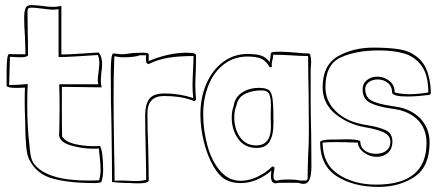

<svg xmlns="http://www.w3.org/2000/svg" viewBox="-20 -713 1721 754"><path d="M308 -503Q329 -505 367 -507Q381 -492 381 -462Q381 -446 378 -429Q376 -407 376 -397Q376 -387 377 -382L379 -370L223 -372V-275Q223 -210 224 -177Q237 -156 273 -147.5Q309 -139 349 -139Q366 -139 373 -140Q385 -116 385 -44Q385 -19 378 2Q371 6 348 6Q255 6 189.5 -11Q124 -28 95 -86Q86 -103 83 -137.5Q80 -172 79.5 -199Q79 -226 79 -232Q77 -286 77 -312Q77 -350 78 -369Q69 -368 56.5 -368Q44 -368 39 -368Q13 -368 6 -375V-385V-428Q6 -497 15 -501Q26 -500 47 -500H80Q80 -521 78 -569Q75 -607 75 -644Q75 -667 80 -680Q85 -693 102 -693Q115 -693 125.5 -692Q136 -691 143 -690Q171 -686 186 -686Q202 -686 210 -688L221 -690V-499Q250 -499 308 -503ZM189 -675Q175 -675 147 -679Q117 -683 104 -683Q94 -683 91 -679.5Q88 -676 88 -669L89 -582Q90 -553 90 -495Q83 -488 61 -488Q49 -488 39 -489Q29 -490 19 -490L16 -379Q47 -379 89 -383Q87 -357 87 -302Q87 -216 95 -148Q96 -141 97.5 -123.5Q99 -106 103 -92Q107 -78 115 -68Q166 -4 326 -4Q356 -4 369 -5Q375 -25 375 -45Q375 -67 372 -93.5Q369 -120 368 -130Q362 -129 346 -129Q301 -129 256.5 -142.5Q212 -156 212 -185L213 -204L214 -293Q214 -343 213 -362Q212 -381 213 -382H366Q364 -392 364 -398Q364 -413 367 -429Q367 -434 368.5 -445Q370 -456 370 -464Q370 -485 364 -497L319 -494Q305 -493 270.5 -491Q236 -489 210 -489V-677Q196 -675 189 -675Z M418 -209Q415 -316 415 -426Q415 -499 424 -503Q432 -503 441 -501.5Q450 -500 459 -500Q466 -500 482 -502Q504 -506 539 -506Q550 -506 556 -505Q562 -504 564 -500V-473Q595 -487 635 -496.5Q675 -506 710 -506Q726 -506 736.5 -504.5Q747 -503 750 -497L749 -439Q747 -399 747 -379Q747 -350 750 -321L743 -316Q711 -328 683.5 -332Q656 -336 624 -336Q559 -336 559 -268Q559 -202 562 -136Q564 -46 564 -3Q560 7 524 7Q503 7 492 6L459 5L420 2Q420 -69 418 -209ZM555 -469Q553 -475 553 -480L554 -496H529Q520 -492 502 -490Q484 -488 467 -488Q457 -488 445.5 -489.5Q434 -491 429 -492Q426 -413 426 -332Q426 -266 428 -134Q430 -46 430 -3Q438 -4 453 -4Q473 -4 483 -3L512 -2Q537 -2 554 -7Q554 -48 552 -134Q550 -218 550 -260Q550 -301 565.5 -323.5Q581 -346 627 -346Q684 -346 739 -328Q736 -352 736 -378Q736 -396 738 -436Q740 -474 740 -493Q685 -493 643 -486.5Q601 -480 563 -461L555 -466Z M1202 -187 1203 -60Q1203 -28 1196 -9.5Q1189 9 1172 9Q1161 9 1152 5H1074Q1066 7 1063 7Q1044 7 1044 -21Q1044 -29 1046 -43Q1019 -20 988 -7Q957 6 925 6Q893 6 869 -6Q841 -20 817.5 -61Q794 -102 780.5 -156.5Q767 -211 767 -264Q767 -330 790.5 -384Q814 -438 856 -469.5Q898 -501 952 -501Q987 -501 1006 -494.5Q1025 -488 1039 -469Q1040 -476 1041.5 -485Q1043 -494 1043 -501L1046 -507Q1054 -510 1079 -510Q1101 -510 1147 -506Q1174 -503 1194 -503L1199 -498V-494Q1202 -485 1202 -469Q1202 -460 1201 -453.5Q1200 -447 1200 -442V-314Q1200 -271 1202 -187ZM1190 -101Q1193 -148 1193 -194L1192 -342Q1190 -442 1190 -490Q1189 -491 1189 -493Q1155 -493 1120 -496Q1076 -498 1053 -498Q1053 -489 1050 -478Q1049 -474 1048 -469.5Q1047 -465 1047 -458L1048 -452Q1048 -451 1048.5 -451Q1049 -451 1049 -451Q1043 -449 1040 -449H1039L1038 -451Q1024 -475 1004.5 -483Q985 -491 952 -491Q900 -491 860.5 -461.5Q821 -432 799.5 -380Q778 -328 778 -265Q778 -202 794.5 -141.5Q811 -81 844.5 -42Q878 -3 925 -3Q958 -3 991.5 -19Q1025 -35 1050 -60Q1052 -58 1058 -56Q1058 -51 1056 -39.5Q1054 -28 1054 -22Q1054 -15 1055.5 -11Q1057 -7 1062 -4H1069Q1081 -8 1113 -8Q1145 -8 1157 -4H1182L1188 -10Q1188 -39 1190 -101ZM1054 -229Q1054 -183 1039 -157.5Q1024 -132 988 -132Q941 -132 915.5 -167.5Q890 -203 890 -251Q890 -279 899 -301L898 -300Q904 -333 932 -350.5Q960 -368 996 -368Q1024 -368 1035.5 -359.5Q1047 -351 1050.5 -323.5Q1054 -296 1054 -229ZM1043 -260 1044 -299Q1044 -327 1037.5 -342.5Q1031 -358 1007 -358Q969 -358 941.5 -344Q914 -330 908 -297Q900 -280 900 -252Q900 -207 922.5 -174.5Q945 -142 986 -142Q1044 -142 1044 -216Z M1580 -334Q1526 -334 1520 -348V-349Q1520 -373 1503.5 -387Q1487 -401 1464 -401Q1445 -401 1431 -392.5Q1417 -384 1414 -366Q1414 -330 1440.5 -317Q1467 -304 1517 -297Q1548 -292 1552 -291Q1607 -277 1637 -240.5Q1667 -204 1667 -153Q1667 -58 1607.5 -18.5Q1548 21 1467 21Q1368 21 1302.5 -21Q1237 -63 1237 -156Q1246 -165 1280 -165H1296L1341 -166Q1387 -166 1395 -158V-154L1398 -153H1395Q1397 -132 1414.5 -120.5Q1432 -109 1456 -109Q1482 -109 1497.5 -121.5Q1513 -134 1513 -155Q1513 -182 1485.5 -194Q1458 -206 1415 -213Q1346 -225 1296.5 -266Q1247 -307 1247 -370Q1247 -457 1306.5 -491.5Q1366 -526 1447 -526Q1504 -526 1545 -520Q1586 -514 1616 -491Q1646 -468 1659 -429Q1672 -390 1672 -346L1668 -341Q1619 -334 1580 -334ZM1662 -350Q1662 -420 1634.5 -456Q1607 -492 1565.5 -503.5Q1524 -515 1468 -515Q1378 -515 1318 -487.5Q1258 -460 1258 -371Q1258 -317 1297 -278Q1336 -239 1398 -226L1419 -222Q1465 -215 1493 -202.5Q1521 -190 1521 -158Q1521 -128 1503 -112.5Q1485 -97 1460 -97Q1433 -97 1410.5 -113Q1388 -129 1385 -153Q1327 -155 1297 -155Q1263 -155 1247 -153Q1247 -69 1308.5 -28.5Q1370 12 1457 12Q1655 12 1655 -152Q1655 -199 1629 -232.5Q1603 -266 1550 -281Q1546 -282 1515 -287Q1464 -294 1434 -309Q1404 -324 1404 -362Q1404 -385 1421 -398.5Q1438 -412 1461 -412Q1488 -412 1509 -395.5Q1530 -379 1530 -350Q1557 -343 1588 -343Q1620 -343 1662 -350Z"/></svg>

Font: Londrina Outline
Style: Regular
Weight: 400
Designer: Marcelo Magalhaes
Foundry: Marcelo Magalhães
Version: Version 1.002